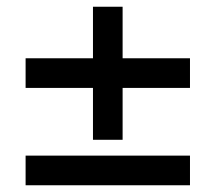

<svg xmlns="http://www.w3.org/2000/svg" viewBox="-20 -550 640 570"><path d="M344 -377H544V-289H344V-135H256V-289H56V-377H256V-530H344ZM56 0V-88H544V0Z"/></svg>

Font: wassup Sans
Style: Bold
Weight: 700
Version: Version 2.001